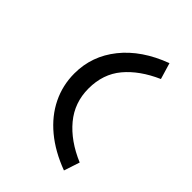

<svg xmlns="http://www.w3.org/2000/svg" viewBox="-239 -855 1078 1078"><g transform="rotate(45 300.0 -315.5)"><path d="M468 107Q358 66 281 2Q204 -62 164 -144Q124 -226 124 -320Q124 -458 212 -568Q300 -678 461 -738L490 -641Q372 -589 306 -510Q240 -431 240 -316Q240 -204 309 -121Q378 -38 499 13Z"/></g></svg>

Font: Inconsolata Expanded Bold
Style: Regular
Weight: 700
Width: 7
Monospace: yes
Designer: Raph Levien, Cyreal, Brenton Simpson
Foundry: Raph Levien, Cyreal, Google
Version: Version 3.001; ttfautohint (v1.8.2.53-6de2)